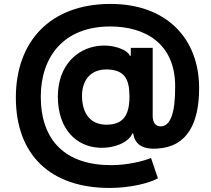

<svg xmlns="http://www.w3.org/2000/svg" viewBox="-20 -744 1071 974"><path d="M536.6 209.5C637.8 209.5 736.9 185.7 781.2 160.5L746.1 57.5C708.1 73.2 626.4 93.8 544.7 93.8C313.2 93.8 187.5 -29.1 186.8 -253.6C187.5 -456.7 303.3 -609.7 539.4 -609.7C710.2 -609.7 869 -528.1 868.6 -305C869 -166.2 843.4 -103 794.4 -103C769.9 -103 755 -121.4 754.6 -154.5V-501.1H643.5V-461.3H638.5C626.4 -492.5 551.1 -522 471.2 -509.9C376.4 -496.1 274.1 -418.3 273.4 -253.6C274.1 -86.3 369.3 -0.7 481.5 5.3C562.1 9.9 634.6 -23.8 651.3 -66.8H655.5C663.4 -17.8 696 15.6 778.4 9.6C931.8 1.1 990.4 -122.5 990.1 -296.9C990.4 -549.4 823.5 -724.1 541.2 -724.1C235.8 -724.1 60.7 -534.8 60.4 -249.3C60.7 40.8 234.4 209.5 536.6 209.5ZM520.2 -111.5C427.6 -111.5 396.3 -182.5 396 -257.8C396.3 -338.8 440.7 -391.7 519.5 -391.7C609.4 -391.7 636.4 -344.1 636.7 -258.9C637.8 -162.3 607.2 -111.5 520.2 -111.5Z"/></svg>

Font: TID UI
Style: Bold
Weight: 700
Designer: The TID Project Authors
Foundry: Bakken & Bæck
Version: Version 1.001;hotconv 1.0.109;makeotfexe 2.5.65596